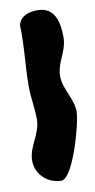

<svg xmlns="http://www.w3.org/2000/svg" viewBox="-100 -601 328 664"><g transform="rotate(-10 63.5 -269.5)"><path d="M-27 -57C-27 -9 14 28 61 28C102 28 154 -158 154 -198C154 -244 119 -283 119 -329C119 -376 154 -411 154 -459C154 -510 143 -567 82 -567C53 -567 22 -560 13 -527C16 -451 6 -387 6 -313C6 -273 14 -236 14 -196C14 -144 -27 -108 -27 -57Z"/></g></svg>

Font: Charger
Style: Overspray
Weight: 400
Designer: Jasper
Foundry: Cannot Into Space Fonts
Version: Version 0.980